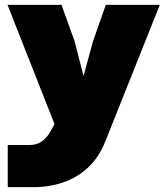

<svg xmlns="http://www.w3.org/2000/svg" viewBox="-20 -583 690 793"><path d="M288 -413 325 -269 364 -412 417 -563H640L415 1Q388 68 343 109.5Q298 151 240.5 170.5Q183 190 118 190H12V16H100Q131 16 150.5 2.5Q170 -11 182 -29.5Q194 -48 201 -63L205 -71L11 -563H234Z"/></svg>

Font: Azeret Mono Thin Black
Style: Regular
Weight: 900
Version: Version 1.002